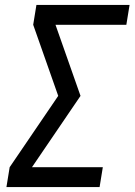

<svg xmlns="http://www.w3.org/2000/svg" viewBox="-20 -755 543 775"><path d="M6 0 19 -80 215 -368 114 -655 127 -735H503L490 -655H204L305 -368L109 -80H395L382 0Z"/></svg>

Font: Iosevka Medium
Style: Italic
Weight: 500
Italic angle: -9°
Monospace: yes
Designer: Belleve Invis
Foundry: Belleve Invis
Version: Version 32.5.0; ttfautohint (v1.8.4)